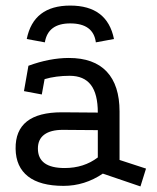

<svg xmlns="http://www.w3.org/2000/svg" viewBox="-20 -652 565 689"><path d="M349 -29Q284 15 208 15Q124 15 80.5 -19Q37 -53 36 -118Q34 -249 202 -249L331 -248Q331 -315 306 -347.5Q281 -380 230 -380Q206 -380 183 -377Q160 -374 140 -368L130 -313L66 -325L82 -416Q120 -430 156.5 -437Q193 -444 227 -444Q317 -444 363 -395Q409 -346 409 -252V-78L504 -47L484 17ZM205 -186Q162 -186 139 -169Q116 -152 116 -119Q116 -49 212 -49Q281 -49 331 -87V-185ZM232 -632Q100 -632 76 -512L141 -500Q152 -568 232 -568Q315 -568 324 -500L389 -512Q365 -632 232 -632Z"/></svg>

Font: Podkova VF Beta
Style: Regular
Weight: 400
Designer: Ilya Yudin
Foundry: Cyreal (www.cyreal.org)
Version: Version 2.100